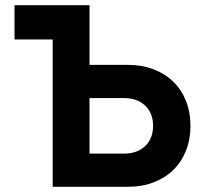

<svg xmlns="http://www.w3.org/2000/svg" viewBox="-20 -720 790 740"><path d="M183 0V-568H36V-700H325V-470H473Q527 -470 571.5 -453Q616 -436 647.5 -405.5Q679 -375 696.5 -331.5Q714 -288 714 -235Q714 -182 696.5 -138.5Q679 -95 647.5 -64.5Q616 -34 571.5 -17Q527 0 472 0ZM325 -128H458Q509 -128 539.5 -157Q570 -186 570 -235Q570 -284 539.5 -313Q509 -342 458 -342H325Z"/></svg>

Font: NT Somic Bold
Style: Regular
Weight: 700
Designer: Ravid Balaliev — lead type designer, mastering
Michael Voronin — secret advisor, marketing
Ivan Kovalenko — best boy
Foundry: NT Type
Version: Version 0.7